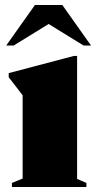

<svg xmlns="http://www.w3.org/2000/svg" viewBox="-20 -752 388 772"><path d="M290 -527V-32.5L327.5 -16.5V0H28V-16.5L71 -34V-369Q62 -380.5 50 -396.2Q38 -412 15 -441.5V-458L276.5 -527ZM5 -569 120.5 -732H230.5L346 -569H316L175.5 -655.5L35 -569Z"/></svg>

Font: Newsreader Display ExtraBold
Style: Regular
Weight: 800
Designer: Hugues Gentile
Foundry: Production Type
Version: Version 1.001